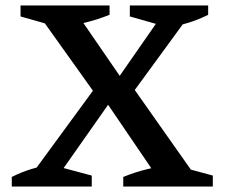

<svg xmlns="http://www.w3.org/2000/svg" viewBox="-20 -681 824 701"><path d="M96 -10V-45L340 -378H454L690 -43V-10H571L358 -323H392L172 -10ZM337 -325 125 -622V-650H248L433 -381H401L588 -650H669V-622L452 -325ZM430 0V-35Q474 -53 520 -64Q566 -75 613 -79L757 -40V0ZM23 0V-35Q59 -53 95 -64Q131 -75 169 -79L315 -40V0ZM380 -661V-627Q335 -609 287.5 -597.5Q240 -586 192 -582L55 -621V-661ZM740 -661V-627Q704 -609 666.5 -597.5Q629 -586 591 -582L454 -621V-661Z"/></svg>

Font: Piazzolla Thin SemiBold
Style: Regular
Weight: 600
Version: Version 2.005